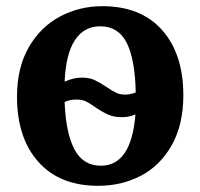

<svg xmlns="http://www.w3.org/2000/svg" viewBox="-20 -590 648 621"><path d="M573 -282Q573 -187 535.5 -120.5Q498 -54 435.5 -21.5Q373 11 298 11Q173 11 104 -66.5Q35 -144 35 -277Q35 -371 73 -437Q111 -503 174 -536.5Q237 -570 311 -570Q436 -570 504.5 -492.5Q573 -415 573 -282ZM189 -326Q219 -339 244 -339Q269 -339 286 -331Q303 -323 324 -309Q343 -296 355.5 -290Q368 -284 385 -284Q402 -284 419 -291Q417 -397 390 -451Q363 -505 304 -505Q252 -505 222.5 -460.5Q193 -416 189 -326ZM189 -260Q193 -159 221 -106.5Q249 -54 306 -54Q405 -54 418 -220Q399 -211 374 -211Q349 -211 330.5 -219Q312 -227 290 -242Q272 -255 259 -261.5Q246 -268 228 -268Q205 -268 189 -260Z"/></svg>

Font: Koeln Type Serif
Style: Bold
Weight: 700
Designer: Eben Sorkin
Foundry: Eben Sorkin
Version: Version 2.002